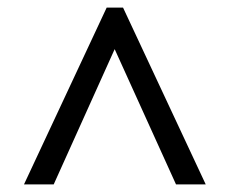

<svg xmlns="http://www.w3.org/2000/svg" viewBox="-20 -734 605 504"><path d="M43 -250 260 -714H303L520 -250H442L281 -605L121 -250Z"/></svg>

Font: Noto Serif Myanmar
Style: Regular
Weight: 400
Designer: Ben Mitchell and the Monotype Design Team
Foundry: Monotype Imaging Inc.
Version: Version 2.106